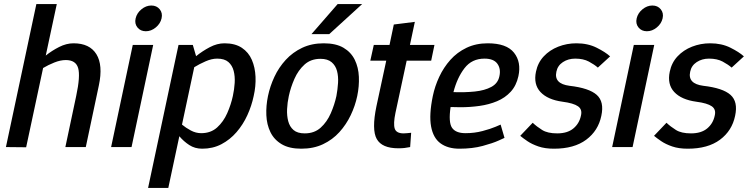

<svg xmlns="http://www.w3.org/2000/svg" viewBox="-20 -720 3672 940"><path d="M108 1 9 0 158 -700H258L204 -448Q234 -472 269.5 -490Q305 -508 340 -508Q419 -508 452 -454.5Q485 -401 464 -302L453 -250L400 0H300L353 -250Q374 -348 362.5 -387Q351 -426 302 -426Q276 -426 246 -414Q216 -402 191 -387Z M694 -567Q668 -567 653 -585.5Q638 -604 644 -630Q650 -656 672.5 -674.5Q695 -693 721 -693Q747 -693 762 -674.5Q777 -656 771 -630Q765 -604 742.5 -585.5Q720 -567 694 -567ZM524 0 630 -500H730L624 0Z M965 -68Q1012 -68 1043 -96Q1074 -124 1092.5 -166Q1111 -208 1120 -250Q1127 -282 1129 -314Q1131 -346 1124 -373Q1117 -400 1098 -416.5Q1079 -433 1043 -433Q1017 -433 987 -420Q957 -407 931 -391L871 -110Q890 -94 914.5 -81Q939 -68 965 -68ZM924 -500 940 -445Q971 -470 1007 -489Q1043 -508 1079 -508Q1131 -508 1164 -486Q1197 -464 1213 -427Q1229 -390 1231 -344Q1233 -298 1222 -250Q1212 -202 1191 -156Q1170 -110 1138 -73Q1106 -36 1064 -14Q1022 8 970 8Q934 8 906.5 -10Q879 -28 858 -53L804 200H705L839 -430L854 -500Z M1292 -250Q1302 -298 1323.5 -344Q1345 -390 1379 -427Q1413 -464 1459.5 -486Q1506 -508 1565 -508Q1625 -508 1662 -486Q1699 -464 1717 -427Q1735 -390 1737 -344Q1739 -298 1729 -250Q1719 -202 1697 -156Q1675 -110 1641.5 -73Q1608 -36 1561.5 -14Q1515 8 1455 8Q1396 8 1359 -14Q1322 -36 1304 -73Q1286 -110 1284 -156Q1282 -202 1292 -250ZM1394 -250Q1387 -218 1385.5 -186Q1384 -154 1391 -127Q1398 -100 1417 -83.5Q1436 -67 1472 -67Q1519 -67 1550 -95Q1581 -123 1599.5 -165.5Q1618 -208 1627 -250Q1633 -282 1635 -314Q1637 -346 1630 -372.5Q1623 -399 1603.5 -415.5Q1584 -432 1549 -432Q1502 -432 1471 -404Q1440 -376 1421.5 -334Q1403 -292 1394 -250ZM1753 -700 1592 -553H1505L1633 -700Z M1993 -70 1988 0Q1973 3 1960.5 4.5Q1948 6 1930 6Q1850 6 1824.5 -39.5Q1799 -85 1823 -200L1871 -423H1793L1810 -500H1887L1908 -600L2011 -613L1987 -500H2107L2091 -423H1971L1916 -167Q1905 -114 1912.5 -90.5Q1920 -67 1956 -67Q1965 -67 1973 -68Q1981 -69 1993 -70Z M2352 -433Q2290 -433 2254 -386Q2218 -339 2200 -269Q2257 -267 2305 -272Q2353 -277 2385.5 -294.5Q2418 -312 2425 -347Q2433 -383 2415 -408Q2397 -433 2352 -433ZM2431 -110 2450 -45Q2450 -45 2421.5 -32Q2393 -19 2343 -5.5Q2293 8 2229 8Q2173 8 2137 -18Q2101 -44 2090.5 -101Q2080 -158 2099 -250Q2109 -298 2130.5 -344Q2152 -390 2185 -427Q2218 -464 2264 -486Q2310 -508 2368 -508Q2460 -508 2496.5 -462Q2533 -416 2518 -347Q2508 -301 2480.5 -271Q2453 -241 2413.5 -224.5Q2374 -208 2328 -201.5Q2282 -195 2235 -195L2186 -196Q2175 -121 2193 -94.5Q2211 -68 2259 -68Q2303 -68 2342.5 -78.5Q2382 -89 2406.5 -99.5Q2431 -110 2431 -110Z M2527 -55 2588 -119Q2608 -100 2634.5 -83.5Q2661 -67 2708 -67Q2758 -67 2787 -91Q2816 -115 2824 -153Q2832 -184 2810 -199.5Q2788 -215 2734 -222Q2661 -232 2626 -269.5Q2591 -307 2604 -369Q2613 -413 2642 -444Q2671 -475 2713 -491.5Q2755 -508 2802 -508Q2858 -508 2901 -486.5Q2944 -465 2967 -444L2907 -389Q2890 -404 2863 -418.5Q2836 -433 2796 -433Q2762 -433 2736 -416Q2710 -399 2704 -369Q2691 -310 2768 -300Q2864 -289 2901.5 -255.5Q2939 -222 2924 -153Q2909 -80 2850 -36Q2791 8 2692 8Q2648 8 2616 -3Q2584 -14 2562 -29Q2540 -44 2527 -55Z M3147 -567Q3121 -567 3106 -585.5Q3091 -604 3097 -630Q3103 -656 3125.5 -674.5Q3148 -693 3174 -693Q3200 -693 3215 -674.5Q3230 -656 3224 -630Q3218 -604 3195.5 -585.5Q3173 -567 3147 -567ZM2977 0 3083 -500H3183L3077 0Z M3182 -55 3243 -119Q3263 -100 3289.5 -83.5Q3316 -67 3363 -67Q3413 -67 3442 -91Q3471 -115 3479 -153Q3487 -184 3465 -199.5Q3443 -215 3389 -222Q3316 -232 3281 -269.5Q3246 -307 3259 -369Q3268 -413 3297 -444Q3326 -475 3368 -491.5Q3410 -508 3457 -508Q3513 -508 3556 -486.5Q3599 -465 3622 -444L3562 -389Q3545 -404 3518 -418.5Q3491 -433 3451 -433Q3417 -433 3391 -416Q3365 -399 3359 -369Q3346 -310 3423 -300Q3519 -289 3556.5 -255.5Q3594 -222 3579 -153Q3564 -80 3505 -36Q3446 8 3347 8Q3303 8 3271 -3Q3239 -14 3217 -29Q3195 -44 3182 -55Z"/></svg>

Font: Epunda Sans Medium
Style: Italic
Weight: 500
Italic angle: -12.0243°
Designer: Simon Atzbach
Foundry: typofactur
Version: Version 2.204; ttfautohint (v1.8.4.7-5d5b)